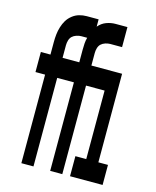

<svg xmlns="http://www.w3.org/2000/svg" viewBox="-111 -812 722 888"><g transform="rotate(15 250.0 -367.5)"><path d="M77 0V-424H31V-520H77V-580Q77 -599 79 -617Q81 -635 86.5 -653Q92 -671 101 -686Q110 -701 125 -713Q140 -725 157.5 -730Q175 -735 193 -735H250V-700Q266 -719 287.5 -727Q309 -735 331 -735H388V-639H331Q320 -639 308 -635Q296 -631 288 -623.5Q280 -616 276.5 -604Q273 -592 273 -580V-520H420V-96H466V0H310V-96H362V-424H273V0H215V-424H135V0ZM215 -520V-580Q215 -595 216 -610Q217 -625 221 -639H193Q182 -639 170 -635Q158 -631 150 -623.5Q142 -616 138.5 -604Q135 -592 135 -580V-520Z"/></g></svg>

Font: Iosevka Algr
Style: Bold
Weight: 700
Monospace: yes
Designer: Belleve Invis
Foundry: Belleve Invis
Version: Version 26.0.2; ttfautohint (v1.8.3)